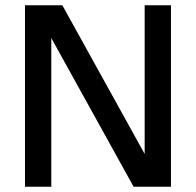

<svg xmlns="http://www.w3.org/2000/svg" viewBox="-20 -710 745 730"><path d="M488 0 106 -690H217L599 0ZM75 0V-690H175V0ZM530 0V-690H630V0Z"/></svg>

Font: Radio Canada Big
Style: Regular
Weight: 400
Designer: Étienne Aubert Bonn
Foundry: Coppers and Brasses
Version: Version 1.001